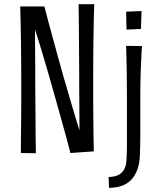

<svg xmlns="http://www.w3.org/2000/svg" viewBox="-20 -735 767 921"><path d="M77 -704H193Q201 -671 212 -631Q223 -591 235 -546.5Q247 -502 260 -455Q273 -408 286 -362Q301 -312 314.5 -265Q328 -218 340 -178.5Q352 -139 361 -110Q361 -140 361 -172Q361 -204 360.5 -237Q360 -270 360 -304.5Q360 -339 360 -374Q360 -406 359.5 -439.5Q359 -473 359 -507Q359 -541 358.5 -575.5Q358 -610 358 -645Q358 -680 357 -715H432Q431 -684 430 -645Q429 -606 428.5 -561.5Q428 -517 427.5 -468Q427 -419 427 -369Q427 -321 427 -273Q427 -225 427.5 -178.5Q428 -132 428.5 -89Q429 -46 430 -9L318 -1Q308 -39 296.5 -81.5Q285 -124 272 -170Q259 -216 246 -262.5Q233 -309 220 -355Q210 -389 200.5 -421.5Q191 -454 182 -484Q173 -514 164.5 -541.5Q156 -569 148 -593Q148 -569 148 -540.5Q148 -512 148.5 -480.5Q149 -449 149 -414Q149 -379 149 -342Q149 -311 149.5 -278.5Q150 -246 150 -212Q150 -178 150.5 -143Q151 -108 151 -72Q151 -36 152 0L80 -1Q80 -35 80.5 -75Q81 -115 81.5 -160Q82 -205 82 -253Q82 -301 82 -349Q82 -399 81.5 -447.5Q81 -496 80.5 -542Q80 -588 79 -629Q78 -670 77 -704ZM503 166 501 114Q523 114 542 107Q561 100 573.5 81Q586 62 587 27Q589 -6 589 -45.5Q589 -85 589 -137.5Q589 -190 589 -262Q589 -334 588 -391Q587 -448 586 -481.5Q585 -515 585 -515L661 -514Q661 -514 659 -481.5Q657 -449 655 -392.5Q653 -336 653 -263Q653 -219 653 -187Q653 -155 653 -131Q653 -107 653 -85.5Q653 -64 652.5 -42Q652 -20 651 7Q650 49 638.5 79.5Q627 110 608 129Q589 148 562.5 157Q536 166 503 166ZM587 -593 585 -679 659 -682 656 -596Z"/></svg>

Font: Truculenta
Style: Regular
Weight: 400
Designer: Ivan Castro, Eva Sanz & Omnibus-Type Team
Foundry: Omnibus-Type
Version: Version 1.002